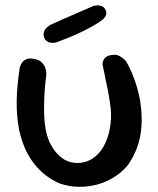

<svg xmlns="http://www.w3.org/2000/svg" viewBox="-20 -699 595 721"><path d="M204 -10.1Q178.9 -20.8 155.2 -38.1Q131.6 -55.5 111.6 -79.8Q91.5 -104.1 76.2 -136.8Q61 -169.5 51.6 -212.1Q41.6 -265.8 42.7 -321.7Q43.8 -377.6 53.8 -442Q53.8 -442 55.5 -449Q57.2 -456 62.9 -464.1Q68.6 -472.1 80.4 -476.9Q92.1 -481.8 112.1 -477Q129.2 -473 138.1 -463.4Q146.9 -453.8 150 -444.1Q153.1 -434.4 153.6 -427.1Q154 -419.8 154 -419.8Q143.1 -335.4 145.9 -265.8Q148.8 -196.1 170.8 -156Q185.8 -128.5 204.4 -112.3Q223 -96.1 243.8 -90.6Q264.6 -85 285.2 -87.9Q305.9 -90.8 324.5 -101.6Q353.6 -120 370 -150.7Q386.4 -181.4 392.8 -217.8Q399.2 -254.1 396 -289.1Q392.5 -321.8 386 -355.2Q379.5 -388.6 373.6 -415.8Q367.8 -443 364.9 -457.2Q364.9 -457.2 365.2 -461.9Q365.6 -466.6 368.6 -473.2Q371.5 -479.9 379.1 -485.6Q386.8 -491.2 401.5 -492.6Q417.1 -495 428.8 -488.6Q440.4 -482.1 446.9 -475.5Q453.4 -468.9 453.4 -468.9Q469.9 -441.5 484.1 -402.8Q498.4 -364.1 506.4 -319.8Q514.4 -265.8 511.1 -223.2Q507.8 -180.6 495.2 -146.2Q482.8 -111.8 461.4 -80.6Q440.9 -55.1 412 -36.1Q383.1 -17 348.7 -7.1Q314.2 2.8 277.4 2.6Q240.5 2.5 204 -10.1ZM190.9 -539.5Q190.9 -539.5 185.9 -538.7Q181 -537.9 173.8 -538.2Q166.6 -538.6 159.4 -542.1Q152.2 -545.6 147.8 -553.6Q142 -565.4 143.9 -574.9Q145.9 -584.5 151.6 -591.1Q157.2 -597.6 162.6 -601.3Q167.9 -605 167.9 -605Q216.9 -627.4 256.6 -644.4Q296.2 -661.4 331.5 -676.9Q331.5 -676.9 336.4 -677.9Q341.4 -678.9 348.1 -678.8Q354.9 -678.8 362.2 -675.9Q369.6 -673.1 374.5 -665.1Q379.8 -656.4 379.2 -649Q378.8 -641.6 375.3 -636.5Q371.9 -631.4 368.8 -628.4Q365.6 -625.4 365.6 -625.4Q346.5 -611.2 324.4 -598.9Q302.2 -586.6 279.3 -575.9Q256.4 -565.2 233.8 -556.2Q211.2 -547.1 190.9 -539.5Z"/></svg>

Font: Sour Gummy Black
Style: Regular
Weight: 900
Version: Version 1.000